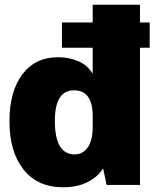

<svg xmlns="http://www.w3.org/2000/svg" viewBox="-20 -782 676 812"><path d="M613 -580H572V0H431L416 -70Q395 -35 351.5 -12.5Q308 10 247 10Q139 10 79.5 -65Q20 -140 20 -269Q20 -395 74.5 -467.5Q129 -540 226 -540Q271 -540 310.5 -523.5Q350 -507 372 -470V-580H242V-687H372V-762H572V-687H613ZM372 -291Q372 -400 293 -400Q212 -400 212 -271Q212 -129 296 -129Q330 -129 351 -158.5Q372 -188 372 -245Z"/></svg>

Font: Morrison Black
Style: Regular
Weight: 900
Designer: Pablo Impallari, Rodrigo Fuenzalida (Modified by Dan O. Williams)
Version: Version 0.03;June 6, 2019;FontCreator 11.5.0.2425 64-bit; tt